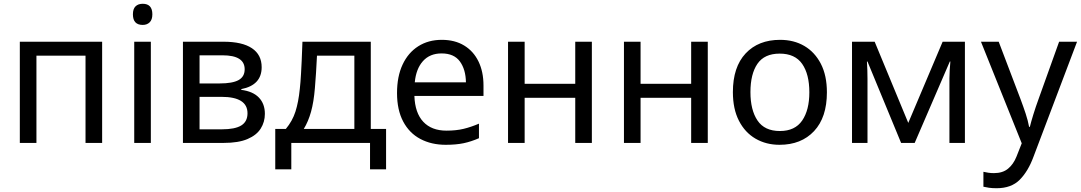

<svg xmlns="http://www.w3.org/2000/svg" viewBox="-20 -757 5725 1017"><path d="M85 0V-536H521V0H433V-462H173V0Z M736 -625Q684 -625 684 -681Q684 -710 698 -723.5Q712 -737 736 -737Q787 -737 787 -681Q787 -653 773 -639Q759 -625 736 -625ZM691 0V-536H779V0Z M949 0V-536H1164Q1263 -536 1314.5 -501.5Q1366 -467 1366 -401Q1366 -306 1258 -285V-281Q1320 -273 1351.5 -240Q1383 -207 1383 -154Q1383 -111 1361 -76Q1339 -41 1291 -20.5Q1243 0 1165 0ZM1037 -315H1143Q1212 -315 1244 -333Q1276 -351 1276 -390Q1276 -464 1159 -464H1037ZM1037 -72H1155Q1225 -72 1258 -92.5Q1291 -113 1291 -157Q1291 -244 1153 -244H1037Z M1438 140V-74H1494Q1529 -116 1545 -166Q1561 -216 1568 -286Q1570 -304 1571.5 -322.5Q1573 -341 1574.5 -367.5Q1576 -394 1578 -434.5Q1580 -475 1582 -536H1944V-74H2025V140H1940V0H1523V140ZM1589 -74H1857V-462H1659Q1657 -416 1654 -372Q1651 -328 1648 -291Q1642 -217 1627.5 -165Q1613 -113 1589 -74Z M2341 10Q2265 10 2206.5 -21Q2148 -52 2115.5 -113.5Q2083 -175 2083 -264Q2083 -352 2112.5 -415Q2142 -478 2195.5 -512Q2249 -546 2320 -546Q2389 -546 2438.5 -516Q2488 -486 2514.5 -431.5Q2541 -377 2541 -304V-249H2175Q2178 -159 2222 -112Q2266 -65 2345 -65Q2396 -65 2435.5 -74.5Q2475 -84 2517 -102V-25Q2476 -7 2436 1.5Q2396 10 2341 10ZM2177 -321H2448Q2447 -389 2416 -431.5Q2385 -474 2319 -474Q2257 -474 2220.5 -433.5Q2184 -393 2177 -321Z M2671 0V-536H2759V-313H3027V-536H3115V0H3027V-239H2759V0Z M3285 0V-536H3373V-313H3641V-536H3729V0H3641V-239H3373V0Z M4109 10Q4038 10 3982 -22.5Q3926 -55 3894 -117.5Q3862 -180 3862 -269Q3862 -402 3929.5 -474Q3997 -546 4112 -546Q4185 -546 4240.5 -513.5Q4296 -481 4328 -419Q4360 -357 4360 -268Q4360 -135 4292 -62.5Q4224 10 4109 10ZM4111 -63Q4191 -63 4229 -118.5Q4267 -174 4267 -268Q4267 -364 4229 -418.5Q4191 -473 4110 -473Q4029 -473 3992 -419Q3955 -365 3955 -269Q3955 -174 3992.5 -118.5Q4030 -63 4111 -63Z M4493 0V-536H4613L4791 -106L4973 -536H5091V0H5009V-342Q5009 -363 5010.5 -386Q5012 -409 5014 -431H5011L4825 0H4753L4575 -431H4572Q4575 -386 4575 -339V0Z M5259 240Q5236 240 5218.5 237.5Q5201 235 5189 232V153Q5202 156 5215.5 158Q5229 160 5245 160Q5291 160 5319.5 136.5Q5348 113 5364 73L5392 2L5176 -536H5270L5386 -231Q5401 -191 5413 -154.5Q5425 -118 5431 -85H5435Q5441 -110 5453.5 -150.5Q5466 -191 5481 -232L5590 -536H5685L5454 74Q5426 150 5381.5 195Q5337 240 5259 240Z"/></svg>

Font: Noto Sans Historical
Style: Regular
Weight: 400
Designer: Monotype Design Team
Foundry: Monotype Imaging Inc.
Version: Version 2.013; ttfautohint (v1.8.4.7-5d5b)